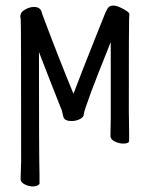

<svg xmlns="http://www.w3.org/2000/svg" viewBox="-20 -507 540 690"><path d="M99 163Q83 163 68.5 155.5Q54 148 54 137L56 72Q56 -432 54.5 -438.5Q53 -445 53 -450Q53 -452 54 -453Q54 -463 70 -472.5Q86 -482 102 -482Q123 -482 129 -466Q130 -460 141 -432Q192 -296 244 -170Q277 -257 319 -362L357 -457Q361 -467 367 -477Q373 -487 387 -487Q397 -487 410.5 -481Q424 -475 434.5 -468Q445 -461 445 -456Q445 -449 444 -441.5Q443 -434 443 -106L444 -34V-1Q444 9 423 9Q408 9 392.5 1.5Q377 -6 377 -18L378 -81V-356Q366 -326 335 -248L308 -178Q281 -105 281 -95.5Q281 -86 267 -79Q253 -72 237 -72Q213 -72 208 -86L202 -111L197 -123Q153 -234 120 -320Q120 56 122 123V152Q122 156 115 159.5Q108 163 99 163Z"/></svg>

Font: Moon Stars Kai HW
Style: Regular
Weight: 400
Designer: GuiWonder
Version: Version 1.101